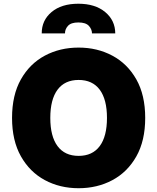

<svg xmlns="http://www.w3.org/2000/svg" viewBox="-20 -990 835 1020"><path d="M751.4 -363.6Q751.4 -242.2 704.2 -158.9Q657 -75.6 576.7 -32.8Q496.4 9.9 397.7 9.9Q298.3 9.9 218.2 -33.2Q138.1 -76.3 91.1 -159.6Q44 -242.9 44 -363.6Q44 -485.1 91.1 -568.4Q138.1 -651.6 218.2 -694.4Q298.3 -737.2 397.7 -737.2Q496.4 -737.2 576.7 -694.4Q657 -651.6 704.2 -568.4Q751.4 -485.1 751.4 -363.6ZM548.3 -363.6Q548.3 -461.6 509.8 -513.5Q471.2 -565.3 397.7 -565.3Q324.2 -565.3 285.7 -513.5Q247.2 -461.6 247.2 -363.6Q247.2 -265.6 285.7 -213.8Q324.2 -161.9 397.7 -161.9Q471.2 -161.9 509.8 -213.8Q548.3 -265.6 548.3 -363.6ZM201.7 -812.5Q201.3 -881.7 253.9 -926Q306.5 -970.2 396.3 -970.2Q485.4 -970.2 538.7 -926Q592 -881.7 592.3 -812.5H468.8Q468.4 -834.9 451.9 -852.8Q435.4 -870.7 396.3 -870.7Q357.6 -870.7 341.3 -852.8Q324.9 -834.9 325.3 -812.5Z"/></svg>

Font: Inter UI Black
Style: Regular
Weight: 900
Designer: Rasmus Andersson
Foundry: rsms
Version: 3.2;8d6f07862